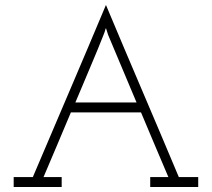

<svg xmlns="http://www.w3.org/2000/svg" viewBox="-20 -752 852 772"><path d="M35 -40H112Q186 -214 259.5 -386Q333 -558 406 -732Q479 -558 552.5 -386Q626 -214 699 -40H777V0H584V-40H657Q629 -105 602 -169.5Q575 -234 547 -300H265Q237 -234 210 -169.5Q183 -105 155 -40H228V0H35ZM415 -611 406 -639Q404 -636 401 -624Q399 -618 396 -611Q386 -585 372.5 -552.5Q359 -520 344 -484.5Q329 -449 313.5 -412Q298 -375 283 -340H529Z"/></svg>

Font: Josefin Slab
Style: Regular
Weight: 400
Designer: Santiago Orozco
Foundry: Typemade
Version: Version 1.000